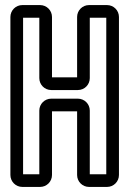

<svg xmlns="http://www.w3.org/2000/svg" viewBox="-20 -712 510 757"><path d="M182 -357H287C313 -357 334 -378 334 -404V-642H399V-25H334V-276C334 -302 313 -323 287 -323H182C156 -323 135 -302 135 -276V-25H71V-642H135V-404C135 -378 156 -357 182 -357ZM185 -22V-273H284V-22C284 4 305 25 331 25H402C428 25 449 4 449 -22V-645C449 -671 428 -692 402 -692H331C305 -692 284 -671 284 -645V-407H185V-645C185 -671 164 -692 138 -692H68C42 -692 21 -671 21 -645V-22C21 4 42 25 68 25H138C164 25 185 4 185 -22Z"/></svg>

Font: DIN Rundschrift
Style: BreitKont
Weight: 400
Width: 7
Version: Version 1.027